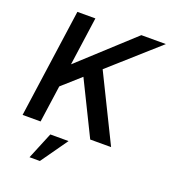

<svg xmlns="http://www.w3.org/2000/svg" viewBox="-162 -815 1026 1158"><g transform="rotate(20 351.0 -236.0)"><path d="M36 0H151.5L185 -237L302 -341.5L470 0H604L395.5 -424L702 -697H544.5L206 -386.5L249.5 -697H134ZM162.5 225.5H229L350.5 53.5H233.5Z"/></g></svg>

Font: HK Grotesk SemiBold
Style: Italic
Weight: 600
Italic angle: -16°
Designer: Alfredo Marco Pradil
Foundry: Hanken Design Co.
Version: Version 3.001;FEAKit 1.0